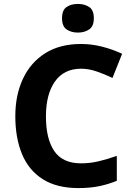

<svg xmlns="http://www.w3.org/2000/svg" viewBox="-20 -948 677 978"><path d="M393 -598Q306 -598 260 -533Q214 -468 214 -355Q214 -241 256.5 -178.5Q299 -116 393 -116Q437 -116 480.5 -126Q524 -136 575 -154V-27Q528 -8 482 1Q436 10 379 10Q269 10 197.5 -35.5Q126 -81 92 -163.5Q58 -246 58 -356Q58 -464 97 -547Q136 -630 210.5 -677Q285 -724 393 -724Q446 -724 499.5 -710.5Q553 -697 602 -674L553 -551Q513 -570 472.5 -584Q432 -598 393 -598ZM377 -928Q410 -928 434 -912.5Q458 -897 458 -855Q458 -814 434 -798Q410 -782 377 -782Q343 -782 319.5 -798Q296 -814 296 -855Q296 -897 319.5 -912.5Q343 -928 377 -928Z"/></svg>

Font: Noto Sans Ol Chiki
Style: Bold
Weight: 700
Designer: Monotype Design Team, Lewis McGuffie
Foundry: Monotype Imaging Inc.
Version: Version 2.003; ttfautohint (v1.8.4.7-5d5b)